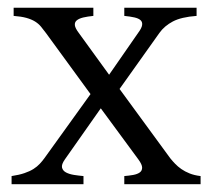

<svg xmlns="http://www.w3.org/2000/svg" viewBox="-20 -474 543 494"><path d="M299.8 0V-21Q312 -22 322.8 -23.9Q333.5 -25.9 339.6 -30.3Q345.7 -34.7 345.7 -42.7Q345.7 -50.8 335.9 -64L239.3 -195.3L147 -64Q137.7 -50.8 139.6 -42.7Q141.6 -34.7 149.9 -30.3Q158.2 -25.9 170.7 -23.9Q183.1 -22 194.8 -21V0H9.8V-21Q29.3 -23.9 43 -28.6Q56.6 -33.2 66.2 -39.3Q75.7 -45.4 82.3 -52.5Q88.9 -59.6 94.2 -66.9L212.9 -231.9L98.1 -389.2Q91.8 -397.9 85.4 -405.5Q79.1 -413.1 70.1 -418.7Q61 -424.3 47.9 -428Q34.7 -431.6 15.1 -433.1V-454.1H220.2V-433.1Q205.1 -431.6 194.1 -429Q183.1 -426.3 177.5 -421.6Q171.9 -417 172.6 -409.4Q173.3 -401.9 182.1 -390.1L260.7 -281.7L335.9 -390.1Q344.7 -401.9 345.7 -409.7Q346.7 -417.5 341.6 -422.1Q336.4 -426.8 325.7 -429.2Q314.9 -431.6 299.8 -433.1V-454.1H485.8V-433.1Q446.3 -430.2 424.6 -418.7Q402.8 -407.2 390.1 -389.2L287.6 -245.1L418 -66.9Q423.8 -59.6 430.7 -52.5Q437.5 -45.4 446.5 -39.1Q455.6 -32.7 467.8 -27.8Q480 -22.9 496.1 -21V0Z"/></svg>

Font: Noto Serif Devanagari
Style: Regular
Weight: 400
Designer: Monotype Design Team
Foundry: Monotype Imaging Inc.
Version: Version 1.01